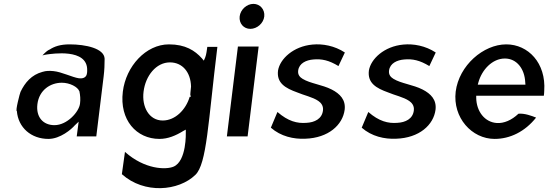

<svg xmlns="http://www.w3.org/2000/svg" viewBox="-20 -714 2851 991"><path d="M236 -458H235C224 -453 213 -443 199 -428C205 -430 215 -432 223 -433C247 -436 432 -466 430 -352C430 -345 430 -338 428 -331C423 -310 401 -308 387 -310C353 -315 298 -343 256 -347C234 -349 219 -349 199 -343C143 -328 109 -288 86 -240C83 -235 58 -139 67 -141C74 -55 141 3 230 3C291 3 349 -47 366 -67L386 -86L376 -10H477L515 -320C519 -352 520 -382 520 -411C518 -464 423 -485 339 -485C291 -485 260 -474 236 -458ZM261 -68C203 -68 165 -109 173 -176C182 -250 241 -287 299 -287C341 -287 381 -265 389 -244L390 -243V-242C394 -223 396 -201 393 -179C388 -137 327 -68 261 -68Z M959 -214C939 -147 884 -92 820 -92C749 -92 711 -163 721 -241C731 -323 786 -392 857 -392C922 -392 964 -341 966 -268V-267C965 -258 964 -248 963 -237C962 -229 961 -222 966 -216ZM988 189C1048 132 1054 -83 1102 -472H1050C1048 -458 1045 -431 1039 -417L1032 -401L1022 -413C986 -453 937 -485 852 -485C733 -485 630 -372 614 -241C596 -95 684 3 803 3C847 3 887 -14 926 -38L939 -45V-30C939 -30 944 117 876 146C837 163 727 161 625 70L609 185C725 289 902 272 988 189Z M1217 -629C1213 -593 1238 -565 1272 -565C1307 -565 1340 -594 1344 -629C1348 -665 1322 -694 1288 -694C1254 -694 1221 -665 1217 -629ZM1258 -10 1315 -474H1208L1151 -10Z M1378 -55C1429 -10 1496 5 1556 2C1675 -2 1749 -69 1759 -148C1765 -199 1735 -230 1692 -252C1643 -277 1581 -283 1542 -307C1529 -315 1516 -327 1519 -350C1524 -388 1561 -404 1597 -407C1640 -411 1678 -403 1727 -373L1760 -443C1707 -478 1645 -489 1593 -484C1494 -475 1425 -410 1415 -350C1407 -285 1453 -259 1514 -237C1549 -222 1594 -213 1623 -193C1636 -184 1650 -169 1647 -144C1642 -100 1603 -82 1562 -80C1514 -76 1467 -88 1412 -136Z M1847 -55C1898 -10 1965 5 2025 2C2144 -2 2218 -69 2228 -148C2234 -199 2204 -230 2161 -252C2112 -277 2050 -283 2011 -307C1998 -315 1985 -327 1988 -350C1993 -388 2030 -404 2066 -407C2109 -411 2147 -403 2196 -373L2229 -443C2176 -478 2114 -489 2062 -484C1963 -475 1894 -410 1884 -350C1876 -285 1922 -259 1983 -237C2018 -222 2063 -213 2092 -193C2105 -184 2119 -169 2116 -144C2111 -100 2072 -82 2031 -80C1983 -76 1936 -88 1881 -136Z M2438 -209V-220H2787C2788 -229 2789 -236 2789 -245C2799 -389 2706 -485 2593 -485C2475 -485 2349 -376 2332 -241C2316 -107 2415 3 2533 3C2612 3 2689 -34 2747 -107C2725 -116 2687 -130 2656 -127C2620 -93 2581 -77 2545 -79C2481 -83 2439 -140 2438 -209ZM2691 -289 2692 -277H2446L2449 -288C2467 -354 2521 -412 2586 -412C2647 -412 2688 -359 2691 -289Z"/></svg>

Font: Bluebird
Style: LiNrwObl
Weight: 300
Designer: Jasper
Foundry: Cannot Into Space Fonts
Version: Version 0.98